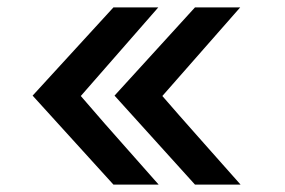

<svg xmlns="http://www.w3.org/2000/svg" viewBox="-20 -498 770 518"><path d="M68 -240 286 -478H407L198 -239Q227 -205 263 -164Q299 -123 343 -73.5Q387 -24 408 0H286ZM289 -240 506 -478H628L418 -239Q455 -196 530.5 -111Q606 -26 629 0H506Z"/></svg>

Font: Coval
Style: Heavy
Weight: 900
Foundry: Context Ltd
Version: Version 001.000